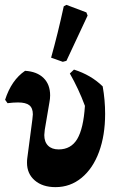

<svg xmlns="http://www.w3.org/2000/svg" viewBox="-20 -759 488 789"><path d="M91 -90Q91 -102 92 -108L113 -268Q115 -284 115 -289Q115 -315 100.5 -326.5Q86 -338 54 -338Q35 -338 11 -335L1 -349Q27 -430 83 -468Q132 -465 159 -438.5Q186 -412 186 -367Q186 -353 183 -338L164 -226Q162 -210 162 -204Q162 -176 177.5 -160.5Q193 -145 221 -145Q272 -145 297.5 -188Q323 -231 329 -324Q303 -394 267 -457L284 -473Q354 -451 402 -404Q412 -348 412 -291Q412 -203 387 -135Q362 -67 315.5 -28.5Q269 10 208 10Q155 10 123 -17.5Q91 -45 91 -90ZM190 -522Q218 -622 242 -733L253 -739L335 -708L340 -695L253 -509L238 -505Z"/></svg>

Font: Alegreya
Style: Bold
Weight: 700
Designer: Juan Pablo del Peral
Foundry: Huerta Tipografica
Version: Version 2.008; ttfautohint (v1.8)